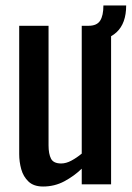

<svg xmlns="http://www.w3.org/2000/svg" viewBox="-20 -672 480 700"><path d="M137 8Q103 8 84 -10Q65 -28 57.5 -55Q50 -82 50 -110V-578H157V-142Q157 -111 166 -93.5Q175 -76 203 -76Q221 -76 240.5 -86.5Q260 -97 278 -112V-578H385V0H278V-57Q250 -30 214.5 -11Q179 8 137 8ZM293 -522V-578H303Q333 -578 345 -596.5Q357 -615 357 -652H440Q440 -587 405 -554.5Q370 -522 305 -522Z"/></svg>

Font: Oswald
Style: Regular
Weight: 400
Designer: Vernon Adams
Foundry: Vernon Adams
Version: Version 4.103; ttfautohint (v1.8.3)